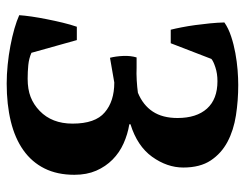

<svg xmlns="http://www.w3.org/2000/svg" viewBox="-98 -614 725 568"><g transform="rotate(90 264.0 -330.5)"><path d="M227.5 11.7Q201.2 11.7 172.1 8.8Q143.1 5.9 116 0.7Q88.9 -4.4 65.2 -11.2Q41.5 -18.1 25.4 -25.4Q26.4 -40.5 29.5 -62.3Q32.7 -84 37.4 -107.4Q42 -130.9 47.6 -154.1Q53.2 -177.2 59.6 -195.8H99.1L136.7 -61.5Q153.3 -54.2 173.1 -52.2Q192.9 -50.3 213.4 -50.3Q244.6 -50.3 267.3 -59.1Q290 -67.9 308.6 -85.9Q346.2 -122.1 346.2 -183.1Q346.2 -250.5 313 -278.3Q280.3 -306.6 224.6 -306.6L151.4 -293.9Q147 -311 146 -332.8Q145 -354.5 150.4 -372.6H181.2Q189 -372.1 198.7 -372.3Q208.5 -372.6 218.5 -373Q228.5 -373.5 238 -374.5Q247.6 -375.5 254.9 -376.5Q291.5 -391.6 310.5 -420.4Q329.6 -449.2 329.6 -493.7Q329.6 -549.8 301.8 -580.8Q273.9 -611.8 220.7 -611.8Q198.2 -611.8 179.7 -605.7Q161.1 -599.6 154.8 -593.8L108.4 -473.6H68.4Q64.9 -487.3 61.3 -506.1Q57.6 -524.9 54.7 -546.1Q51.8 -567.4 49.6 -589.6Q47.4 -611.8 46.9 -632.3Q64.5 -644.5 88.4 -652.3Q112.3 -660.2 137.7 -664.8Q163.1 -669.4 187.7 -671.4Q212.4 -673.3 231.9 -673.3Q277.8 -673.3 321.8 -666.5Q365.7 -659.7 399.9 -641.6Q434.1 -623.5 455.1 -592Q476.1 -560.5 476.1 -510.7Q476.1 -462.9 444.3 -418.5Q412.6 -374.5 348.1 -354.5V-351.1Q377.9 -346.2 405 -334Q432.1 -321.8 452.6 -301.5Q473.1 -281.2 485.4 -253.2Q497.6 -225.1 497.6 -188.5Q497.6 -137.7 478.8 -100.1Q460 -62.5 424.8 -37.6Q389.6 -12.7 339.6 -0.5Q289.6 11.7 227.5 11.7Z"/></g></svg>

Font: PT Astra Serif
Style: Bold
Weight: 700
Designer: A.Korolkova, I. Chaeva
Foundry: ParaType Ltd
Version: Version 1.002